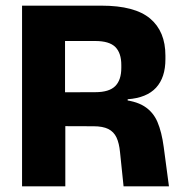

<svg xmlns="http://www.w3.org/2000/svg" viewBox="-20 -659 645 679"><path d="M577.5 0H417L404.5 -120.5Q401.5 -152.5 392 -172.8Q382.5 -193 363 -202.8Q343.5 -212.5 311 -212.5L166.5 -213V-332.5L317 -333Q366 -333 387.5 -354.5Q409 -376 409 -419V-429Q409 -471.5 387.8 -492.8Q366.5 -514 316.5 -514H165.5V-639H339Q456.5 -639 510.8 -593.5Q565 -548 565 -462.5V-449.5Q565 -385 532 -349Q499 -313 431.5 -308V-286L399.5 -307.5Q457.5 -303.5 489.5 -283.5Q521.5 -263.5 536.8 -227.8Q552 -192 559 -139ZM211 0H58V-639H210V-289.5L211 -231.5Z"/></svg>

Font: Anek Malayalam
Style: Bold
Weight: 700
Version: Version 1.003